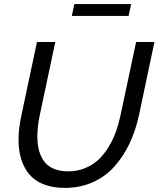

<svg xmlns="http://www.w3.org/2000/svg" viewBox="-20 -916 777 941"><path d="M332 -837.9 344.2 -896H623L609.9 -837.9ZM70.8 -231.9Q70.8 -285.2 85 -351.1L161.1 -710H251L174.8 -351.1Q163.1 -296.9 163.1 -247.1Q163.1 -209.5 170.9 -179.4Q178.7 -149.4 195.8 -125.7Q212.9 -102.1 242.9 -89.1Q272.9 -76.2 314 -76.2Q358.4 -76.2 396.7 -91.8Q435.1 -107.4 462.6 -133.3Q490.2 -159.2 512.2 -195.6Q534.2 -231.9 547.9 -270Q561.5 -308.1 570.8 -351.1L647 -710H736.8L661.1 -351.1Q645 -276.9 615.5 -214.1Q585.9 -151.4 542.2 -101.6Q498.5 -51.8 435.8 -23.4Q373 4.9 297.9 4.9Q249 4.9 210.2 -7.1Q171.4 -19 145.5 -40.3Q119.6 -61.5 102.8 -91.8Q85.9 -122.1 78.4 -156.7Q70.8 -191.4 70.8 -231.9Z"/></svg>

Font: Rawline Medium
Style: Italic
Weight: 500
Italic angle: -12°
Designer: Matt McInerney, Pablo Impallari, Rodrigo Fuenzalida
Foundry: Matt McInerney, Pablo Impallari, Rodrigo Fuenzalida
Version: Version 4.020;PS 004.020;hotconv 1.0.88;makeotf.lib2.5.64775